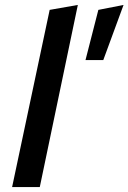

<svg xmlns="http://www.w3.org/2000/svg" viewBox="-20 -757 520 777"><path d="M29 0 181 -717 295 -737 141 0ZM326 -514 378 -717 480 -737 398 -514Z"/></svg>

Font: Red Hat Text SemiBold
Style: Italic
Weight: 600
Italic angle: -12°
Designer: Pentagram, MCKL
Foundry: Pentagram, MCKL
Version: Version 1.023